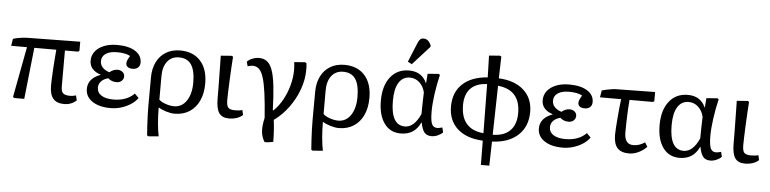

<svg xmlns="http://www.w3.org/2000/svg" viewBox="-54 -1098 6486 1618"><g transform="rotate(5 3189.0 -288.5)"><path d="M501 14Q439 14 409 -21.5Q379 -57 379 -132Q379 -152 380.5 -188.5Q382 -225 384.5 -269Q387 -313 390.5 -357Q394 -401 397 -436H211L164 0H81L68 -7L149 -436H15L25 -496Q40 -501 62 -505.5Q84 -510 106.5 -512.5Q129 -515 144 -515L592 -521V-443L580 -436H470V-132Q470 -90 487 -74.5Q504 -59 550 -59Q566 -59 596 -67L606 -26Q564 14 501 14Z M895 14Q798 14 740 -25Q682 -64 682 -130Q682 -219 788 -258V-259Q693 -290 693 -370Q693 -415 720 -449Q747 -483 794.5 -502Q842 -521 905 -521Q1002 -521 1058 -486Q1114 -451 1114 -390Q1114 -363 1097 -347.5Q1080 -332 1051 -332Q1025 -332 1010 -343Q995 -354 995 -374Q995 -387 1001 -401Q1007 -415 1021 -438Q980 -460 909 -460Q848 -460 814 -437Q780 -414 780 -373Q780 -343 801 -320Q822 -297 859 -286Q892 -313 926 -313Q952 -313 969 -298.5Q986 -284 986 -262Q986 -239 969 -223.5Q952 -208 926 -208Q884 -208 854 -235Q816 -225 795 -202.5Q774 -180 774 -149Q774 -107 810.5 -83.5Q847 -60 912 -60Q1025 -60 1089 -126L1123 -91Q1101 -60 1065 -36.5Q1029 -13 985 0.5Q941 14 895 14Z M1234 223 1222 216Q1219 179 1216.5 134.5Q1214 90 1212.5 47.5Q1211 5 1211 -27L1212 -273Q1212 -348 1240 -404Q1268 -460 1319 -490.5Q1370 -521 1438 -521Q1548 -521 1610 -452.5Q1672 -384 1672 -261Q1672 -177 1643 -115Q1614 -53 1561 -19.5Q1508 14 1436 14Q1405 14 1365.5 2Q1326 -10 1301 -26H1299Q1299 39 1304.5 104Q1310 169 1320 216ZM1427 -48Q1492 -48 1531.5 -106Q1571 -164 1571 -260Q1571 -363 1537.5 -412.5Q1504 -462 1433 -462Q1371 -462 1335 -416.5Q1299 -371 1299 -292V-93Q1316 -75 1354.5 -61.5Q1393 -48 1427 -48Z M1896 14Q1838 14 1812.5 -23Q1787 -60 1787 -143Q1787 -178 1786.5 -228Q1786 -278 1785 -332Q1784 -386 1783.5 -432.5Q1783 -479 1782 -507L1874 -514L1886 -507Q1883 -469 1880 -416Q1877 -363 1874.5 -308Q1872 -253 1870.5 -208Q1869 -163 1869 -140Q1869 -92 1884 -75.5Q1899 -59 1942 -59Q1983 -59 2003 -67L2013 -26Q1994 -7 1963 3.5Q1932 14 1896 14Z M2213 186Q2188 146 2184 99Q2180 52 2196 -17Q2187 -143 2175.5 -226.5Q2164 -310 2148.5 -358Q2133 -406 2111 -426Q2089 -446 2057 -446Q2046 -446 2015 -438L2005 -476Q2022 -494 2050 -505Q2078 -516 2106 -516Q2146 -516 2173.5 -495Q2201 -474 2218.5 -425.5Q2236 -377 2245.5 -294Q2255 -211 2259 -87H2265Q2308 -128 2340 -186Q2372 -244 2390 -310.5Q2408 -377 2408 -442Q2408 -461 2406.5 -477Q2405 -493 2403 -507L2495 -514L2507 -507Q2509 -496 2509.5 -480.5Q2510 -465 2510 -449Q2510 -368 2480 -285Q2450 -202 2397 -129.5Q2344 -57 2274 -7Q2279 27 2282.5 79Q2286 131 2286 178Q2239 188 2213 186Z M2623 223 2611 216Q2608 179 2605.5 134.5Q2603 90 2601.5 47.5Q2600 5 2600 -27L2601 -273Q2601 -348 2629 -404Q2657 -460 2708 -490.5Q2759 -521 2827 -521Q2937 -521 2999 -452.5Q3061 -384 3061 -261Q3061 -177 3032 -115Q3003 -53 2950 -19.5Q2897 14 2825 14Q2794 14 2754.5 2Q2715 -10 2690 -26H2688Q2688 39 2693.5 104Q2699 169 2709 216ZM2816 -48Q2881 -48 2920.5 -106Q2960 -164 2960 -260Q2960 -363 2926.5 -412.5Q2893 -462 2822 -462Q2760 -462 2724 -416.5Q2688 -371 2688 -292V-93Q2705 -75 2743.5 -61.5Q2782 -48 2816 -48Z M3349 14Q3260 14 3209.5 -55.5Q3159 -125 3159 -247Q3159 -374 3217 -447.5Q3275 -521 3375 -521Q3482 -521 3524 -428H3526L3532 -507L3624 -514L3636 -507Q3616 -422 3604.5 -339Q3593 -256 3593 -194Q3593 -118 3606 -88.5Q3619 -59 3653 -59Q3659 -59 3669.5 -61Q3680 -63 3695 -67L3705 -26Q3687 -8 3661 3Q3635 14 3610 14Q3570 14 3549.5 -10.5Q3529 -35 3518 -93H3515Q3467 14 3349 14ZM3379 -48Q3458 -48 3510 -165Q3510 -182 3510.5 -215.5Q3511 -249 3512 -285.5Q3513 -322 3514 -347Q3502 -399 3467.5 -430.5Q3433 -462 3387 -462Q3326 -462 3293 -409Q3260 -356 3260 -255Q3260 -48 3379 -48ZM3392 -576 3357 -594 3424 -757Q3434 -781 3444.5 -790.5Q3455 -800 3473 -800Q3513 -800 3536 -749V-735Z M4046 219 4044 14Q3905 7 3828.5 -62.5Q3752 -132 3752 -250Q3752 -370 3827 -440.5Q3902 -511 4039 -521L4034 -705L4126 -712L4138 -705L4133 -521Q4267 -515 4344 -446Q4421 -377 4421 -262Q4421 -138 4341.5 -64.5Q4262 9 4122 15L4117 219ZM4044 -49 4039 -464Q3948 -461 3900 -411.5Q3852 -362 3852 -271Q3852 -67 4044 -49ZM4123 -43Q4219 -44 4270 -95.5Q4321 -147 4321 -243Q4321 -439 4132 -458Z M4719 14Q4622 14 4564 -25Q4506 -64 4506 -130Q4506 -219 4612 -258V-259Q4517 -290 4517 -370Q4517 -415 4544 -449Q4571 -483 4618.5 -502Q4666 -521 4729 -521Q4826 -521 4882 -486Q4938 -451 4938 -390Q4938 -363 4921 -347.5Q4904 -332 4875 -332Q4849 -332 4834 -343Q4819 -354 4819 -374Q4819 -387 4825 -401Q4831 -415 4845 -438Q4804 -460 4733 -460Q4672 -460 4638 -437Q4604 -414 4604 -373Q4604 -343 4625 -320Q4646 -297 4683 -286Q4716 -313 4750 -313Q4776 -313 4793 -298.5Q4810 -284 4810 -262Q4810 -239 4793 -223.5Q4776 -208 4750 -208Q4708 -208 4678 -235Q4640 -225 4619 -202.5Q4598 -180 4598 -149Q4598 -107 4634.5 -83.5Q4671 -60 4736 -60Q4849 -60 4913 -126L4947 -91Q4925 -60 4889 -36.5Q4853 -13 4809 0.5Q4765 14 4719 14Z M5281 14Q5213 14 5181.5 -21.5Q5150 -57 5150 -133Q5150 -154 5152.5 -191.5Q5155 -229 5158.5 -274Q5162 -319 5166.5 -362Q5171 -405 5175 -436H4996L5006 -495Q5022 -500 5044 -504.5Q5066 -509 5088.5 -512.5Q5111 -516 5125 -516L5455 -521V-443L5443 -436H5246Q5243 -407 5240.5 -359Q5238 -311 5236.5 -257.5Q5235 -204 5235 -160Q5235 -59 5311 -59Q5361 -59 5408 -91L5430 -55Q5399 -23 5359.5 -4.5Q5320 14 5281 14Z M5707 14Q5618 14 5567.5 -55.5Q5517 -125 5517 -247Q5517 -374 5575 -447.5Q5633 -521 5733 -521Q5840 -521 5882 -428H5884L5890 -507L5982 -514L5994 -507Q5974 -422 5962.5 -339Q5951 -256 5951 -194Q5951 -118 5964 -88.5Q5977 -59 6011 -59Q6017 -59 6027.5 -61Q6038 -63 6053 -67L6063 -26Q6045 -8 6019 3Q5993 14 5968 14Q5928 14 5907.5 -10.5Q5887 -35 5876 -93H5873Q5825 14 5707 14ZM5737 -48Q5816 -48 5868 -165Q5868 -182 5868.5 -215.5Q5869 -249 5870 -285.5Q5871 -322 5872 -347Q5860 -399 5825.5 -430.5Q5791 -462 5745 -462Q5684 -462 5651 -409Q5618 -356 5618 -255Q5618 -48 5737 -48Z M6261 14Q6203 14 6177.5 -23Q6152 -60 6152 -143Q6152 -178 6151.5 -228Q6151 -278 6150 -332Q6149 -386 6148.5 -432.5Q6148 -479 6147 -507L6239 -514L6251 -507Q6248 -469 6245 -416Q6242 -363 6239.5 -308Q6237 -253 6235.5 -208Q6234 -163 6234 -140Q6234 -92 6249 -75.5Q6264 -59 6307 -59Q6348 -59 6368 -67L6378 -26Q6359 -7 6328 3.5Q6297 14 6261 14Z"/></g></svg>

Font: Text Regular
Style: Regular
Weight: 400
Designer: Latin by Veronika Burian and Jose Scaglione. Greek by Irene Vlachou. Cyrillic by Vera Evstafieva.
Foundry: TypeTogether
Version: Version 3.002